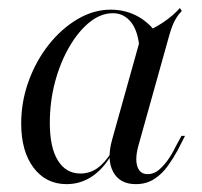

<svg xmlns="http://www.w3.org/2000/svg" viewBox="-20 -450 505 481"><path d="M146.8 11.3Q95.2 11.3 64.1 -29.8Q33.1 -71 33.1 -140.3Q33.1 -195.2 51.6 -246.4Q70.2 -297.6 102 -337.9Q133.9 -378.2 174.2 -402Q214.5 -425.8 257.3 -425.8Q296 -425.8 327.4 -407.7Q358.9 -389.5 379 -356.5L329.8 -321.8Q327.4 -369.4 309.3 -393.1Q291.1 -416.9 262.9 -416.9Q232.3 -416.9 204 -394Q175.8 -371 153.2 -331.9Q130.6 -292.7 117.7 -244Q104.8 -195.2 104.8 -141.9Q104.8 -80.6 125 -48Q145.2 -15.3 181.5 -15.3Q204.8 -15.3 223.8 -28.6Q242.7 -41.9 259.7 -69.4V-62.9Q238.7 -26.6 210.1 -7.7Q181.5 11.3 146.8 11.3ZM320.2 11.3Q279.8 11.3 263.3 -19.8Q246.8 -50.8 261.3 -101.6L335.5 -366.9Q361.3 -375.8 387.5 -393.1Q413.7 -410.5 430.6 -429.8L435.5 -422.6Q427.4 -414.5 421.8 -405.2Q416.1 -396 412.1 -385.9Q408.1 -375.8 404 -361.3L326.6 -84.7Q317.7 -51.6 324.2 -32.7Q330.6 -13.7 350 -13.7Q365.3 -13.7 377.8 -24.2Q390.3 -34.7 400.8 -49.6Q411.3 -64.5 418.5 -79.8L434.7 -109.7H443.5L425 -73.4Q414.5 -54 400.4 -34.3Q386.3 -14.5 366.5 -1.6Q346.8 11.3 320.2 11.3Z"/></svg>

Font: Playfair 144pt Light
Style: Italic
Weight: 300
Italic angle: -15.6°
Designer: Claus Eggers Sørensen
Foundry: Claus Eggers Sørensen
Version: Version 2.001;gftools[0.9.30]